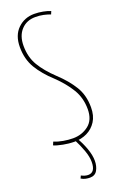

<svg xmlns="http://www.w3.org/2000/svg" viewBox="-175 -761 662 1032"><g transform="rotate(-20 155.5 -245.0)"><path d="M260 -693 253 -676Q235 -683 214 -687.5Q193 -692 168 -692Q118 -692 87 -658.5Q56 -625 56 -568Q56 -503 85 -454.5Q114 -406 166 -357Q221 -306 252.5 -254.5Q284 -203 284 -134Q284 -86 263.5 -54Q243 -22 210 -6Q177 10 137 10Q107 10 73.5 3.5Q40 -3 22 -11L30 -30Q53 -20 82 -15Q111 -10 137 -10Q188 -10 226 -39.5Q264 -69 264 -131Q264 -195 233.5 -245.5Q203 -296 152 -345Q97 -395 66 -447Q35 -499 35 -568Q35 -635 73.5 -672.5Q112 -710 168 -710Q193 -710 218.5 -705Q244 -700 260 -693ZM107 192Q128 203 146 203Q187 203 187 143Q187 114 174 77.5Q161 41 140 0H157Q177 33 191 72Q205 111 205 143Q205 174 192 197Q179 220 150 220Q139 220 126 217.5Q113 215 100 207Z"/></g></svg>

Font: Georama Condensed Thin
Style: Regular
Weight: 100
Width: 3
Designer: Jean-Baptiste Levee
Foundry: Production Type
Version: Version 1.000